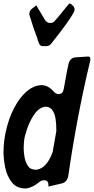

<svg xmlns="http://www.w3.org/2000/svg" viewBox="-26 -1067 535 1094"><path d="M234 -804H217Q204 -804 197 -818Q190 -832 185 -854L176 -877Q176 -880 174 -883Q165 -905 151 -953Q141 -982 141 -986Q141 -1009 161 -1021Q179 -1036 181 -1036L230 -954Q241 -936 260 -936Q278 -936 288 -950L287 -949Q317 -983 329 -999L361 -1038Q369 -1047 372 -1047Q375 -1047 380 -1043L393 -1031H392Q399 -1024 399 -1012Q399 -991 311 -876Q280 -835 268 -821L266 -818Q256 -804 234 -804ZM121 7Q69 7 41.5 -28Q14 -63 4 -111.5Q-6 -160 -6 -201Q-6 -272 14.5 -348Q35 -424 73 -484Q133 -574 200 -581L208 -582Q250 -582 281 -544Q293 -531 309 -531Q332 -531 337 -559Q344 -594 350 -630Q356 -666 364 -701Q372 -736 401 -740L477 -745Q489 -745 489 -731L488 -721Q412 -405 363 -64Q360 -48 350.5 -36.5Q341 -25 327 -22L249 -4L250 -6V-12Q250 -40 226 -40Q209 -40 197 -29Q158 3 121 7ZM183 -100Q241 -109 274 -201L295 -320Q295 -360 291 -388Q280 -459 233 -459Q227 -459 222 -457Q190 -448 166.5 -411.5Q143 -375 128.5 -333Q114 -291 111.5 -267.5Q109 -244 109 -221Q109 -199 114 -170.5Q119 -142 133.5 -121Q148 -100 177 -100Z"/></svg>

Font: Bangerz
Style: Regular
Weight: 400
Designer: vernon adams
Foundry: Vernon Adams
Version: Version 2.10;February 7, 2025;FontCreator 13.0.0.2683 64-bit